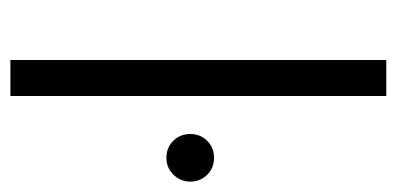

<svg xmlns="http://www.w3.org/2000/svg" viewBox="-222 -560 782 379"><g transform="rotate(90 169.5 -371.0)"><path d="M99 -742H170V0H99ZM339 -355Q339 -336 325.5 -322Q312 -308 292 -308Q272 -308 258.5 -321.5Q245 -335 245 -355Q245 -375 258.5 -388.5Q272 -402 292 -402Q312 -402 325.5 -388.5Q339 -375 339 -355Z"/></g></svg>

Font: APTA Sans Regular
Style: Regular
Weight: 400
Version: Version 7.200